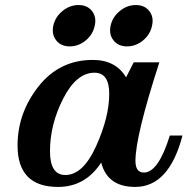

<svg xmlns="http://www.w3.org/2000/svg" viewBox="-20 -738 760 769"><path d="M618.2 -488.3Q522.5 -192.9 522.5 -93.8Q522.5 -46.9 556.2 -46.9Q614.3 -46.9 660.2 -195.3H710.9Q657.2 10.7 521.5 10.7Q410.2 10.7 385.3 -86.9Q321.8 10.7 212.4 10.7Q50.3 10.7 50.3 -155.3Q50.3 -285.2 134 -391.6Q217.8 -498 351.6 -498Q443.4 -498 484.9 -428.2L515.6 -488.3ZM241.7 -37.1Q313 -37.1 365.2 -153.3Q417.5 -269.5 417.5 -362.3Q417.5 -446.8 358.4 -446.8Q286.1 -446.8 233.2 -343.3Q180.2 -239.7 180.2 -132.3Q180.2 -37.1 241.7 -37.1ZM488.8 -552.2Q454.1 -552.2 435.1 -575.7Q420.9 -592.8 420.9 -616.2Q420.9 -625 422.9 -634.8Q430.7 -670.4 460 -694.1Q489.3 -717.8 523.9 -717.8Q559.1 -717.8 577.6 -694.3Q591.3 -677.2 591.3 -654.8Q591.3 -645 588.9 -634.8Q581.5 -599.6 552.7 -575.9Q523.9 -552.2 488.8 -552.2ZM259.3 -552.2Q224.6 -552.2 205.6 -575.7Q191.4 -592.8 191.4 -616.2Q191.4 -625 193.4 -634.8Q201.2 -670.4 230.5 -694.1Q259.8 -717.8 294.4 -717.8Q329.6 -717.8 348.1 -694.3Q361.8 -677.2 361.8 -654.8Q361.8 -645 359.4 -634.8Q352.1 -599.6 323.2 -575.9Q294.4 -552.2 259.3 -552.2Z"/></svg>

Font: Munson
Style: Bold Italic
Weight: 700
Italic angle: -12°
Designer: Paul James MIller
Foundry: High-Logic / Made with FontCreator
Version: Version 2.10;May 5, 2019;FontCreator 11.5.0.2430 64-bit